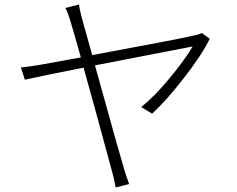

<svg xmlns="http://www.w3.org/2000/svg" viewBox="-20 -798 1040 843"><path d="M866 -653 901 -628Q867 -558 789 -457.5Q711 -357 648 -299L600 -328Q658 -374 725 -455Q792 -536 826 -594Q792 -588 397 -511Q509 -107 524 -59Q534 -24 547 10L488 25Q478 -26 472 -45Q393 -337 347 -501Q159 -464 89 -448L72 -502Q116 -506 165 -515L335 -546Q305 -653 292 -696Q278 -744 267 -763L327 -778Q328 -762 342 -709L385 -556Q783 -630 831 -642Q853 -646 866 -653Z"/></svg>

Font: Noto Sans Korean Light
Style: Regular
Weight: 300
Designer: Ryoko NISHIZUKA  (kana & ideographs); Paul D. Hunt (Latin, Greek & Cyrillic); Wenlong ZHANG  (bopomofo); Sandoll Communi
Foundry: Adobe Systems Incorporated
Version: Version 1.000;PS 1;hotconv 1.0.78;makeotf.lib2.5.61930